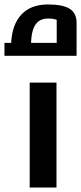

<svg xmlns="http://www.w3.org/2000/svg" viewBox="-48 -840 363 860"><path d="M85 -470H205V0H85ZM295 -738V-590H-28V-648H2Q6 -730 48 -775Q90 -820 167 -820Q234 -820 264.5 -800.5Q295 -781 295 -738ZM206 -648V-751Q194 -757 167 -757Q130 -757 111.5 -730.5Q93 -704 91 -648Z"/></svg>

Font: Changa SemiBold
Style: Regular
Weight: 600
Designer: Eduardo Rodriguez Tunni
Foundry: Eduardo Rodriguez Tunni
Version: Version 2.002; ttfautohint (v1.5) -l 8 -r 50 -G 150 -x 14 -H